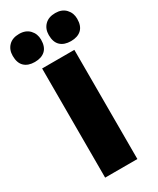

<svg xmlns="http://www.w3.org/2000/svg" viewBox="-282 -1017 893 1086"><g transform="rotate(-30 164.5 -474.0)"><path d="M62 0V-713H272.5V0ZM281.5 -765Q238 -765 213.5 -788Q189 -811 189 -857.5Q189 -897.5 213.8 -922.5Q238.5 -947.5 282.5 -947.5Q325.5 -947.5 350 -921.5Q374.5 -895.5 374.5 -857.5Q374.5 -811 350 -788Q325.5 -765 281.5 -765ZM45.5 -765Q2 -765 -22.2 -788Q-46.5 -811 -46.5 -857.5Q-46.5 -897.5 -22 -922.5Q2.5 -947.5 46.5 -947.5Q89.5 -947.5 114 -921.5Q138.5 -895.5 138.5 -857.5Q138.5 -811 114 -788Q89.5 -765 45.5 -765Z"/></g></svg>

Font: Commissioner ExtraBold
Style: Regular
Weight: 800
Designer: Kostas Bartsokas
Foundry: Kostas Bartsokas
Version: Version 1.000; ttfautohint (v1.8.3)